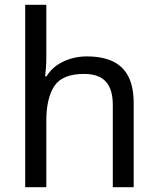

<svg xmlns="http://www.w3.org/2000/svg" viewBox="-20 -780 658 800"><path d="M173 -537Q173 -518 171.5 -498Q170 -478 168 -462H174Q191 -490 217 -508Q243 -526 275 -535.5Q307 -545 341 -545Q406 -545 449.5 -524.5Q493 -504 515 -461Q537 -418 537 -349V0H450V-343Q450 -408 421 -440Q392 -472 330 -472Q240 -472 206.5 -421.5Q173 -371 173 -277V0H85V-760H173Z"/></svg>

Font: ubangla05
Style: Book
Weight: 400
Designer: Jelle Bosma - Monotype Design Team
Foundry: Monotype Imaging Inc.
Version: Version 2.003